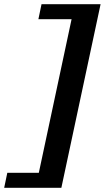

<svg xmlns="http://www.w3.org/2000/svg" viewBox="-82 -770 502 920"><path d="M102 -678 117 -750H400L212 130H-62L-47 58H104L261 -678Z"/></svg>

Font: Roboto Serif SemiBold
Style: Italic
Weight: 600
Italic angle: -10°
Version: Version 1.007